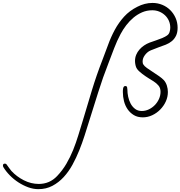

<svg xmlns="http://www.w3.org/2000/svg" viewBox="-580 -782 1249 1329"><path d="M649.4 -589.8Q649.4 -557.6 638.7 -535.2Q627.9 -512.7 609.9 -497.6Q591.8 -482.4 567.4 -472.7Q543 -462.9 516.6 -454.1Q505.9 -450.2 496.6 -446.3Q487.3 -442.4 476.6 -438.5Q469.7 -435.5 463.9 -433.6Q458 -431.6 452.1 -427.7Q434.6 -417 420.9 -397.5Q407.2 -377.9 407.2 -356.4Q407.2 -351.6 408.2 -345.7Q409.2 -339.8 412.1 -335.9Q418.9 -324.2 437.5 -311Q456.1 -297.9 478 -283.7Q500 -269.5 521 -254.9Q542 -240.2 554.7 -226.6Q568.4 -210.9 575.2 -189Q582 -167 582 -145.5Q582 -111.3 567.9 -80.1Q553.7 -48.8 529.3 -23.9Q504.9 1 473.6 15.6Q442.4 30.3 408.2 30.3Q372.1 30.3 346.2 14.6Q320.3 -1 303.2 -25.9Q286.1 -50.8 278.3 -81.5Q270.5 -112.3 270.5 -143.6Q270.5 -147.5 270.5 -154.8Q270.5 -162.1 272 -169.4Q273.4 -176.8 276.9 -181.6Q280.3 -186.5 287.1 -186.5Q297.9 -186.5 299.8 -177.7Q301.8 -168.9 301.8 -161.1Q301.8 -138.7 307.1 -112.8Q312.5 -86.9 324.2 -64.9Q335.9 -43 355 -28.3Q374 -13.7 401.4 -13.7Q426.8 -13.7 450.2 -24.9Q473.6 -36.1 491.7 -54.7Q509.8 -73.2 520.5 -97.2Q531.2 -121.1 531.2 -146.5Q531.2 -159.2 527.8 -170.4Q524.4 -181.6 515.6 -191.4Q502 -207 483.4 -218.8Q464.8 -230.5 447.3 -241.2Q438.5 -247.1 427.2 -254.4Q416 -261.7 404.8 -270.5Q393.6 -279.3 383.8 -288.1Q374 -296.9 368.2 -305.7Q361.3 -315.4 357.9 -331.1Q354.5 -346.7 354.5 -359.4Q354.5 -382.8 362.8 -402.8Q371.1 -422.9 385.3 -439Q399.4 -455.1 417.5 -467.3Q435.5 -479.5 456.1 -487.3Q477.5 -495.1 499.5 -502.4Q521.5 -509.8 543 -518.6Q558.6 -525.4 573.7 -534.7Q588.9 -543.9 593.8 -560.5Q598.6 -577.1 598.6 -589.8Q598.6 -616.2 588.9 -638.2Q579.1 -660.2 562 -676.3Q544.9 -692.4 522.5 -701.7Q500 -710.9 474.6 -710.9Q436.5 -710.9 403.8 -696.8Q371.1 -682.6 343.8 -659.7Q316.4 -636.7 293.9 -607.4Q271.5 -578.1 254.9 -546.9Q229.5 -499 210.4 -448.7Q191.4 -398.4 171.9 -347.7Q131.8 -246.1 99.6 -142.6Q67.4 -39.1 34.2 65.4Q21.5 106.4 5.4 156.7Q-10.7 207 -31.2 258.3Q-51.8 309.6 -78.1 357.9Q-104.5 406.2 -139.2 443.8Q-173.8 481.4 -217.3 504.4Q-260.7 527.3 -314.5 527.3Q-349.6 527.3 -385.3 514.2Q-420.9 501 -453.1 480Q-485.4 459 -512.2 431.6Q-539.1 404.3 -556.6 375Q-559.6 369.1 -559.6 364.3Q-559.6 350.6 -546.9 350.6Q-537.1 350.6 -532.2 359.4Q-524.4 370.1 -517.1 380.4Q-509.8 390.6 -501 401.4Q-464.8 440.4 -415 465.8Q-365.2 491.2 -311.5 491.2Q-236.3 491.2 -184.6 436.5Q-147.5 397.5 -120.6 351.6Q-93.8 305.7 -73.7 255.9Q-53.7 206.1 -38.1 154.8Q-22.5 103.5 -6.8 52.7Q24.4 -52.7 56.2 -157.2Q87.9 -261.7 127.9 -364.3Q148.4 -417 168 -471.2Q187.5 -525.4 214.4 -575.2Q241.2 -625 278.8 -666.5Q316.4 -708 371.1 -735.4Q395.5 -748 421.9 -754.9Q448.2 -761.7 475.6 -761.7Q511.7 -761.7 543.5 -748.5Q575.2 -735.4 598.6 -711.9Q622.1 -688.5 635.7 -657.2Q649.4 -626 649.4 -589.8Z"/></svg>

Font: Calligraffitti
Style: Regular
Weight: 400
Designer: Dathan Boardman
Foundry: Open Window
Version: Version 1.001